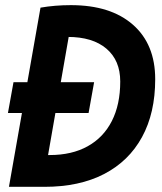

<svg xmlns="http://www.w3.org/2000/svg" viewBox="-20 -723 626 743"><path d="M10.7 -285.6 32.2 -404.8H344.2L322.8 -285.6ZM131.8 0 148.4 -123H172.4Q258.3 -123 319.3 -157Q380.4 -190.9 412.8 -254.6Q445.3 -318.4 445.3 -407.7Q445.3 -489.3 391.8 -534.7Q338.4 -580.1 242.2 -580.1Q192.9 -580.1 145 -570.3L136.7 -693.4Q192.4 -703.1 254.4 -703.1Q408.2 -703.1 494.4 -627.4Q580.6 -551.8 580.6 -416.5Q580.6 -285.6 529.5 -192.4Q478.5 -99.1 382.8 -49.6Q287.1 0 151.9 0ZM14.6 0 136.7 -693.4H265.6L144.5 0Z"/></svg>

Font: Cascadia Mono NF
Style: Italic
Weight: 400
Italic angle: -10°
Monospace: yes
Designer: Aaron Bell
Foundry: Saja Typeworks
Version: Version 2404.023